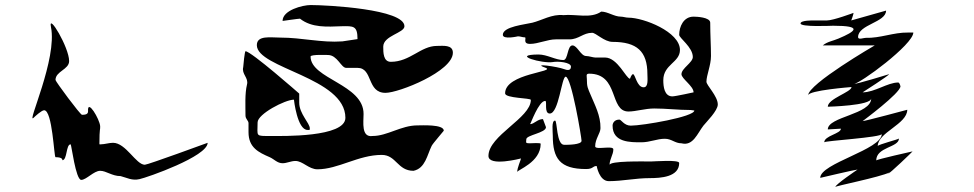

<svg xmlns="http://www.w3.org/2000/svg" viewBox="-20 -794 3859 761"><path d="M182 -687C208 -561 84 -299 113 -327C119 -333 145 -357 155 -357C188 -357 194 -171 200 -171C231 -171 227 -159 227 -159C247 -159 241 -222 260 -222C263 -222 280 -81 302 -81C322 -81 352 -117 377 -117C401 -117 424 -96 458 -96C482 -90 503 -77 533 -84C562 -90 803 -174 803 -228C803 -228 566 -141 554 -141C519 -141 479 -228 428 -228C412 -228 395 -222 380 -222C376 -222 374 -220 374 -225C374 -287 378 -280 377 -294C375 -322 326 -404 329 -354C330 -340 316 -339 305 -339C298 -339 200 -471 200 -477C200 -512 254 -518 254 -552C254 -606 170 -746 182 -687Z M1337 -630C1254 -624 1177 -645 1091 -645C1052 -645 998 -655 998 -615C998 -523 1349 -487 1349 -327C1349 -249 1097 -255 1055 -255C990 -255 1001 -252 1001 -309C1001 -342 1110 -399 1145 -399C1145 -399 1158 -279 1199 -279C1207 -279 1208 -277 1208 -285C1208 -306 1166 -343 1166 -387V-423C1166 -423 975 -591 953 -591C950 -591 944 -534 944 -528C937 -500 966 -486 959 -459C950 -423 953 -372 953 -336C953 -322 965 -316 965 -306V-270C965 -209 1005 -190 1049 -171C1067 -163 1079 -147 1100 -147C1117 -147 1133 -156 1151 -156C1180 -156 1204 -123 1238 -123C1321 -123 1400 -180 1493 -180C1551 -180 1555 -117 1619 -117C1666 -127 1673 -180 1691 -216C1696 -226 1739 -275 1739 -276C1739 -302 1652 -297 1634 -297C1570 -297 1515 -255 1457 -255C1411 -248 1421 -310 1421 -342C1422 -460 1211 -481 1211 -570C1211 -579 1280 -576 1280 -576C1317 -576 1332 -525 1352 -525H1397C1459 -525 1433 -426 1508 -426C1561 -426 1775 -511 1775 -585C1775 -618 1735 -612 1712 -612C1647 -612 1606 -549 1529 -549C1499 -549 1499 -586 1499 -609C1499 -653 1583 -663 1583 -690C1583 -758 1277 -774 1211 -774C1180 -774 1100 -754 1100 -711C1100 -711 1162 -720 1169 -720C1216 -683 1277 -688 1334 -690C1381 -691 1397 -692 1397 -639Z M2216 -520C2190 -530 2086 -545 2141 -526C2190 -509 1982 -504 1982 -424C1982 -404 2084 -406 2084 -398C2084 -326 1916 -257 1916 -176C1916 -132 2045 -166 2045 -166C2045 -161 2030 -130 2030 -112C2030 -121 2123 -150 2123 -224C2123 -229 2088 -226 2078 -226C2061 -226 2066 -230 2066 -242C2066 -259 2144 -267 2144 -290L2132 -322C2110 -322 2097 -302 2081 -302C2083 -302 2115 -394 2141 -394C2150 -394 2135 -344 2159 -344C2195 -344 2206 -490 2222 -490C2245 -490 2285 -248 2285 -236C2285 -220 2230 -220 2216 -220C2185 -220 2189 -316 2180 -316C2165 -316 2171 -273 2171 -256C2171 -166 2199 -124 2303 -124C2332 -124 2328 -136 2345 -136C2345 -136 2355 -76 2393 -76C2447 -76 2499 -88 2555 -88C2598 -88 2672 -92 2672 -148C2672 -162 2574 -154 2561 -154C2529 -154 2396 -157 2396 -140C2396 -163 2411 -181 2411 -202C2411 -219 2339 -198 2339 -214C2339 -244 2360 -266 2360 -286C2361 -336 2337 -379 2321 -418C2310 -444 2306 -449 2306 -482C2306 -492 2301 -502 2315 -502C2435 -502 2394 -352 2471 -352C2500 -352 2537 -364 2573 -364C2622 -364 2667 -358 2717 -358L2732 -356C2732 -331 2527 -296 2480 -296C2454 -296 2442 -320 2435 -320C2415 -320 2408 -306 2408 -296C2408 -229 2478 -230 2522 -230C2556 -230 2584 -244 2615 -244C2642 -244 2655 -226 2681 -226C2727 -214 2744 -265 2768 -296C2780 -311 2825 -355 2825 -380C2825 -413 2780 -456 2780 -470C2780 -496 2798 -535 2798 -572C2798 -614 2795 -656 2795 -704C2795 -726 2740 -728 2729 -728C2689 -728 2672 -688 2672 -656C2672 -643 2726 -607 2726 -568C2726 -546 2681 -523 2681 -500C2681 -482 2729 -453 2729 -428C2729 -428 2657 -412 2645 -412C2613 -412 2609 -451 2609 -476C2609 -539 2675 -546 2675 -596C2675 -668 2531 -724 2471 -724C2460 -724 2450 -728 2441 -728C2414 -728 2389 -748 2363 -748C2321 -719 2262 -739 2213 -734C2168 -739 2127 -713 2090 -704C2062 -697 1973 -689 1973 -656C1973 -636 2033 -650 2033 -650C2043 -650 2050 -646 2060 -646C2069 -646 2049 -620 2081 -620C2113 -620 2150 -638 2183 -638H2237C2274 -638 2291 -664 2327 -664C2342 -664 2375 -628 2408 -628C2504 -628 2546 -591 2546 -500C2546 -482 2551 -448 2531 -448C2504 -448 2498 -500 2489 -500C2483 -500 2477 -482 2477 -482C2462 -482 2428 -566 2378 -566H2339C2331 -566 2314 -572 2303 -572C2282 -572 2268 -614 2249 -614C2228 -614 2232 -556 2213 -556C2182 -556 2149 -578 2114 -578C2001 -577 2131 -541 2171 -548C2192 -552 2243 -547 2243 -530C2243 -512 2226 -516 2216 -520Z M3303 -641C3282 -632 3259 -629 3241 -614H3447C3447 -614 3183 -461 3183 -416C3183 -436 3355 -449 3355 -449C3355 -429 3261 -403 3261 -371C3261 -371 3433 -375 3433 -404C3433 -340 3261 -332 3261 -281L3313 -284C3313 -264 3247 -256 3247 -230C3247 -236 3475 -249 3475 -263C3475 -201 3231 -147 3231 -89C3231 -89 3371 -122 3379 -122C3379 -122 3291 -63 3291 -53C3291 -57 3465 -91 3507 -111C3503 -107 3498 -104 3498 -104C3505 -104 3597 -193 3597 -194C3597 -194 3453 -162 3453 -158C3453 -212 3543 -209 3543 -245C3543 -242 3459 -221 3459 -215C3459 -269 3576 -302 3576 -359C3576 -359 3409 -314 3399 -314C3399 -314 3549 -425 3549 -452C3549 -452 3546 -467 3540 -467C3498 -467 3447 -428 3399 -428C3399 -428 3504 -495 3504 -500C3504 -500 3378 -461 3363 -461C3388 -461 3600 -618 3600 -665H3579C3522 -666 3468 -642 3411 -644C3403 -644 3381 -635 3381 -647C3381 -697 3492 -705 3492 -752L3354 -713C3354 -713 3363 -737 3363 -743C3363 -743 3283 -713 3258 -713H3207C3202 -713 3153 -714 3153 -701C3153 -686 3275 -692 3282 -692C3401 -692 3372 -670 3303 -641Z"/></svg>

Font: CISF Camouflage Kit
Style: Regular
Weight: 400
Designer: Robert Jablonski, Jasper
Foundry: Cannot Into Space Fonts
Version: Version 1.27